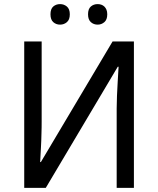

<svg xmlns="http://www.w3.org/2000/svg" viewBox="-20 -916 769 936"><path d="M98.1 -713.9H183.1V-323.2Q183.1 -310.5 182.9 -295.4Q182.6 -280.3 182.1 -263.7L181.2 -231.4Q180.7 -214.8 179.7 -199.2Q177.7 -163.1 175.8 -126H179.2L528.8 -713.9H632.8V0H548.8V-387.2Q548.8 -415 550.3 -449.7Q551.8 -484.4 553.7 -516.1Q555.7 -553.2 558.1 -590.8H554.2L203.1 0H98.1ZM226.1 -846.2Q226.1 -872.6 239.7 -884.3Q253.4 -896 272.9 -896Q292 -896 306.2 -884Q320.3 -872.1 320.3 -846.2Q320.3 -820.3 306.2 -808.1Q292 -795.9 272.9 -795.9Q253.4 -795.9 239.7 -808.1Q226.1 -820.3 226.1 -846.2ZM409.2 -846.2Q409.2 -872.6 422.9 -884.3Q436.5 -896 456.1 -896Q465.3 -896 473.9 -893.1Q482.4 -890.1 488.8 -884Q495.1 -877.9 499 -868.7Q502.9 -859.4 502.9 -846.2Q502.9 -820.3 488.8 -808.1Q474.6 -795.9 456.1 -795.9Q436.5 -795.9 422.9 -808.1Q409.2 -820.3 409.2 -846.2Z"/></svg>

Font: WenQuanYi Micro Hei
Style: Regular
Weight: 400
Foundry: Ascender Corporation
Version: Version 0.2.0-beta